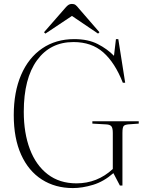

<svg xmlns="http://www.w3.org/2000/svg" viewBox="-20 -943 740 977"><path d="M351 14Q261 14 193 -29.5Q125 -73 87.5 -156Q50 -239 50 -357Q50 -475 87.5 -562Q125 -649 194.5 -696.5Q264 -744 358 -744Q428 -744 477 -719Q526 -694 560 -659L570 -744H582L617 -522H605Q565 -624 505.5 -676.5Q446 -729 354 -729Q236 -729 168.5 -636.5Q101 -544 101 -374Q101 -266 132 -184Q163 -102 223 -56Q283 -10 369 -10Q475 -10 554 -83V-267Q554 -291 547 -300Q540 -309 521 -310L450 -314V-326H686V-314L631 -310Q618 -309 610.5 -303Q603 -297 603 -267V1H590L557 -62Q508 -19 453.5 -2.5Q399 14 351 14ZM211 -772 204 -779 315 -906Q322 -914 329 -918.5Q336 -923 346 -923Q357 -923 364 -918Q371 -913 382 -899L486 -779L479 -772L346 -862Z"/></svg>

Font: Literata 72pt ExtraLight
Style: Regular
Weight: 200
Designer: Latin by Veronika Burian and Jose Scaglione. Greek by Irene Vlachou. Cyrillic by Vera Evstafieva.
Foundry: TypeTogether
Version: Version 3.002